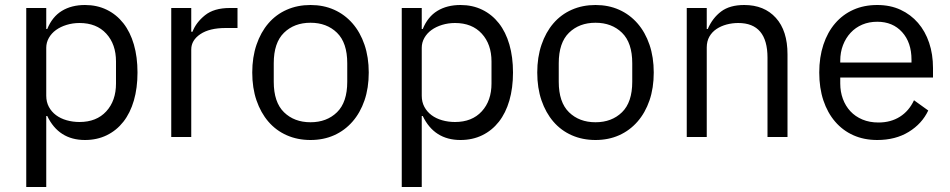

<svg xmlns="http://www.w3.org/2000/svg" viewBox="-20 -548 3799 768"><path d="M85 -516H165V-432H169Q189 -481 227.5 -504.5Q266 -528 320 -528Q368 -528 407 -509Q446 -490 473.5 -455Q501 -420 515.5 -370Q530 -320 530 -258Q530 -196 515.5 -146Q501 -96 473.5 -61Q446 -26 407 -7Q368 12 320 12Q215 12 169 -84H165V200H85ZM298 -60Q366 -60 405 -102.5Q444 -145 444 -214V-302Q444 -371 405 -413.5Q366 -456 298 -456Q271 -456 246.5 -448.5Q222 -441 204 -428Q186 -415 175.5 -396.5Q165 -378 165 -357V-165Q165 -140 175.5 -120.5Q186 -101 204 -87.5Q222 -74 246.5 -67Q271 -60 298 -60Z M665 0V-516H745V-421H750Q764 -458 800 -487Q836 -516 899 -516H930V-436H883Q818 -436 781.5 -411.5Q745 -387 745 -350V0Z M1222 12Q1170 12 1127 -7Q1084 -26 1053.5 -61.5Q1023 -97 1006 -146.5Q989 -196 989 -258Q989 -319 1006 -369Q1023 -419 1053.5 -454.5Q1084 -490 1127 -509Q1170 -528 1222 -528Q1274 -528 1316.5 -509Q1359 -490 1390 -454.5Q1421 -419 1438 -369Q1455 -319 1455 -258Q1455 -196 1438 -146.5Q1421 -97 1390 -61.5Q1359 -26 1316.5 -7Q1274 12 1222 12ZM1222 -59Q1287 -59 1328 -99Q1369 -139 1369 -221V-295Q1369 -377 1328 -417Q1287 -457 1222 -457Q1157 -457 1116 -417Q1075 -377 1075 -295V-221Q1075 -139 1116 -99Q1157 -59 1222 -59Z M1587 -516H1667V-432H1671Q1691 -481 1729.5 -504.5Q1768 -528 1822 -528Q1870 -528 1909 -509Q1948 -490 1975.5 -455Q2003 -420 2017.5 -370Q2032 -320 2032 -258Q2032 -196 2017.5 -146Q2003 -96 1975.5 -61Q1948 -26 1909 -7Q1870 12 1822 12Q1717 12 1671 -84H1667V200H1587ZM1800 -60Q1868 -60 1907 -102.5Q1946 -145 1946 -214V-302Q1946 -371 1907 -413.5Q1868 -456 1800 -456Q1773 -456 1748.5 -448.5Q1724 -441 1706 -428Q1688 -415 1677.5 -396.5Q1667 -378 1667 -357V-165Q1667 -140 1677.5 -120.5Q1688 -101 1706 -87.5Q1724 -74 1748.5 -67Q1773 -60 1800 -60Z M2362 12Q2310 12 2267 -7Q2224 -26 2193.5 -61.5Q2163 -97 2146 -146.5Q2129 -196 2129 -258Q2129 -319 2146 -369Q2163 -419 2193.5 -454.5Q2224 -490 2267 -509Q2310 -528 2362 -528Q2414 -528 2456.5 -509Q2499 -490 2530 -454.5Q2561 -419 2578 -369Q2595 -319 2595 -258Q2595 -196 2578 -146.5Q2561 -97 2530 -61.5Q2499 -26 2456.5 -7Q2414 12 2362 12ZM2362 -59Q2427 -59 2468 -99Q2509 -139 2509 -221V-295Q2509 -377 2468 -417Q2427 -457 2362 -457Q2297 -457 2256 -417Q2215 -377 2215 -295V-221Q2215 -139 2256 -99Q2297 -59 2362 -59Z M2727 0V-516H2807V-432H2811Q2830 -476 2864.5 -502Q2899 -528 2957 -528Q3037 -528 3083.5 -476.5Q3130 -425 3130 -331V0H3050V-317Q3050 -456 2933 -456Q2909 -456 2886.5 -450Q2864 -444 2846 -432Q2828 -420 2817.5 -401.5Q2807 -383 2807 -358V0Z M3489 12Q3436 12 3393.5 -7Q3351 -26 3320.5 -61.5Q3290 -97 3273.5 -146.5Q3257 -196 3257 -258Q3257 -319 3273.5 -369Q3290 -419 3320.5 -454.5Q3351 -490 3393.5 -509Q3436 -528 3489 -528Q3541 -528 3582 -509Q3623 -490 3652 -456.5Q3681 -423 3696.5 -377Q3712 -331 3712 -276V-238H3341V-214Q3341 -181 3351.5 -152.5Q3362 -124 3381.5 -103Q3401 -82 3429.5 -70Q3458 -58 3494 -58Q3543 -58 3579.5 -81Q3616 -104 3636 -147L3693 -106Q3668 -53 3615 -20.5Q3562 12 3489 12ZM3489 -461Q3456 -461 3429 -449.5Q3402 -438 3382.5 -417Q3363 -396 3352 -367.5Q3341 -339 3341 -305V-298H3626V-309Q3626 -378 3588.5 -419.5Q3551 -461 3489 -461Z"/></svg>

Font: IBM Plex Sans Devanagari
Style: Regular
Weight: 400
Designer: Mike Abbink, Paul van der Laan, Pieter van Rosmalen, Erin McLaughlin
Foundry: Bold Monday
Version: Version 1.1